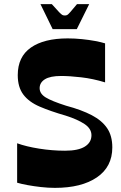

<svg xmlns="http://www.w3.org/2000/svg" viewBox="-20 -898 586 930"><path d="M63 -13V-204Q107 -188 170 -178Q233 -168 295 -168Q359 -168 391 -188Q423 -208 423 -243Q423 -275 389 -297.5Q355 -320 298 -338Q225 -359 172.5 -381.5Q120 -404 93 -440Q66 -476 66 -534Q66 -623 129.5 -667.5Q193 -712 308 -712Q342 -712 376.5 -708.5Q411 -705 440.5 -699.5Q470 -694 489 -688V-499Q430 -517 373.5 -523.5Q317 -530 276 -530Q223 -530 197.5 -514Q172 -498 172 -471Q172 -444 201.5 -426Q231 -408 300 -386Q375 -366 424.5 -340Q474 -314 499 -277Q524 -240 524 -184Q524 -90 449.5 -39Q375 12 246 12Q213 12 178 8Q143 4 113 -1.5Q83 -7 63 -13ZM235 -757 176 -878H231Q256 -850 266.5 -839Q277 -828 282 -825.5Q287 -823 294 -823Q301 -823 305.5 -825.5Q310 -828 320 -839Q330 -850 353 -878H412L352 -757Z"/></svg>

Font: Ojuju ExtraLight
Style: Bold
Weight: 700
Version: Version 1.000